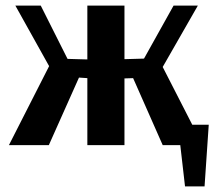

<svg xmlns="http://www.w3.org/2000/svg" viewBox="-20 -520 778 688"><path d="M12 0 156 -283 35 -500H126L222 -309L293 -307V-500H426V-308L496 -310L602 -500H689L563 -280L669 -73H728L713 148H643L626 0H563L457 -240L426 -239V0H293V-240L263 -242L155 0Z"/></svg>

Font: Arsenal SC
Style: Bold
Weight: 700
Designer: Andrij Shevchenko
Foundry: Stairsfor
Version: Version 2.001; ttfautohint (v1.8.4.7-5d5b)